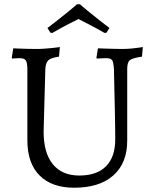

<svg xmlns="http://www.w3.org/2000/svg" viewBox="-20 -866 721 898"><path d="M327 12Q222 12 165 -45.5Q108 -103 108 -209V-540Q108 -572 101 -583Q94 -594 71 -594Q62 -594 49.5 -593Q37 -592 37 -592L35 -596L42 -640Q42 -640 62.5 -639Q83 -638 109.5 -637.5Q136 -637 155 -637Q171 -637 189.5 -638.5Q208 -640 224 -641.5Q240 -643 250 -644.5Q260 -646 260 -646L256 -601Q219 -596 206.5 -584.5Q194 -573 192 -544L184 -250Q184 -151 227 -98Q270 -45 351 -45Q433 -45 476 -88.5Q519 -132 519 -214Q519 -235 518.5 -274Q518 -313 517 -358.5Q516 -404 515 -445.5Q514 -487 513.5 -513.5Q513 -540 513 -540Q511 -575 504.5 -584.5Q498 -594 476 -594Q467 -594 450 -593Q433 -592 433 -592L431 -596L438 -640Q438 -640 450 -639.5Q462 -639 480 -638.5Q498 -638 517.5 -637.5Q537 -637 551 -637Q573 -637 595 -639Q617 -641 632.5 -643.5Q648 -646 648 -646L644 -601Q601 -595 588 -585Q575 -575 575 -544V-208Q575 -103 510 -45.5Q445 12 327 12ZM225 -712 216 -713 202 -735Q226 -753 250.5 -772.5Q275 -792 295.5 -808.5Q316 -825 328 -835.5Q340 -846 340 -846H354Q354 -846 366 -835.5Q378 -825 398.5 -808.5Q419 -792 443.5 -772.5Q468 -753 492 -735L478 -713L469 -712Q434 -732 400.5 -749.5Q367 -767 347 -777Q326 -767 293.5 -750Q261 -733 225 -712Z"/></svg>

Font: Alegreya
Style: Regular
Weight: 400
Designer: Juan Pablo del Peral
Foundry: Huerta Tipografica
Version: Version 2.009